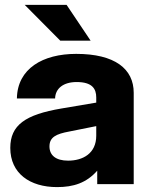

<svg xmlns="http://www.w3.org/2000/svg" viewBox="-20 -752 602 784"><path d="M377 0H526V-373C526 -471 449 -532 291 -532C155 -532 51 -472 49 -350H205C206 -391 239 -417 293 -417C356 -417 373 -390 373 -354V-333L231 -309C83 -284 22 -241 22 -148C22 -44 102 12 213 12C280 12 333 -5 377 -55ZM81 -732 226 -586H350L252 -732ZM182 -154C182 -192 209 -205 263 -215L373 -237V-198C373 -125 318 -96 258 -96C208 -96 182 -118 182 -154Z"/></svg>

Font: Aspekta 750
Style: Regular
Weight: 750
Designer: Ivo Dolenc
Version: Version 2.000